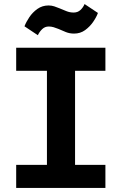

<svg xmlns="http://www.w3.org/2000/svg" viewBox="-20 -929 600 949"><path d="M60 0V-114H212V-579H60V-693H501V-579H351V-114H501V0ZM167 -755 101 -799Q109 -820 125 -844Q141 -868 165 -885Q189 -902 220 -902Q235 -902 248.5 -897.5Q262 -893 274 -888Q291 -881 308 -874Q325 -867 344 -867Q364 -867 377.5 -879.5Q391 -892 398 -909L464 -865Q457 -845 440.5 -821Q424 -797 400.5 -780Q377 -763 346 -763Q324 -763 305.5 -770.5Q287 -778 269 -786Q257 -791 245 -794.5Q233 -798 221 -798Q202 -798 188.5 -785Q175 -772 167 -755Z"/></svg>

Font: Ubuntu Sans Mono
Style: Regular
Weight: 400
Monospace: yes
Designer: Dalton Maag Ltd
Foundry: Dalton Maag Ltd
Version: Version 1.006